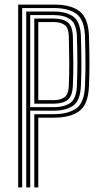

<svg xmlns="http://www.w3.org/2000/svg" viewBox="-20 -820 442 840"><path d="M59.5 0V-800H215.5Q292.5 -800 329.6 -769.4Q366.8 -738.8 369.2 -662.5Q371.2 -597 371.4 -546.6Q371.5 -496.2 369.2 -442.8Q366 -363.2 327.1 -334.2Q288.2 -305.2 215 -305.2H147.5V0H130V-320.5H215Q277.2 -320.5 313 -345.2Q348.8 -370 351.8 -443.2Q353.5 -483 353.9 -516.8Q354.2 -550.5 353.6 -585Q353 -619.5 351.8 -662Q349 -734.5 313.9 -759.6Q278.8 -784.8 215.5 -784.8H77V0ZM94.8 0V-769.5H215.5Q270.2 -769.5 301 -747.1Q331.8 -724.8 334 -661.2Q335.8 -605.8 336.1 -551Q336.5 -496.2 334 -444.2Q331.2 -379.8 300 -357.8Q268.8 -335.8 215 -335.8H112.2V0ZM112.2 -351.2H215Q261.5 -351.2 287.8 -370Q314 -388.8 316.5 -444.8Q318.5 -498 318.5 -547.5Q318.5 -597 316.5 -660.5Q314.5 -715.2 288.5 -734.6Q262.5 -754 215.5 -754H112.2ZM130 -366.5V-738.8H215.5Q254.5 -738.8 276 -722.5Q297.5 -706.2 298.8 -660Q300.5 -594.5 300.8 -545.2Q301 -496 298.8 -445.2Q296.8 -399.5 275.8 -383Q254.8 -366.5 215 -366.5ZM147.5 -381.8H215Q244.8 -381.8 262.2 -394.6Q279.8 -407.5 281.2 -446.2Q283.2 -497.2 283 -547Q282.8 -596.8 281.2 -659.8Q280.2 -698 262.9 -710.8Q245.5 -723.5 215.5 -723.5H147.5Z"/></svg>

Font: Big Shoulders Inline Text Medium
Style: Regular
Weight: 500
Designer: Patric King
Foundry: XO Type Co
Version: Version 1.000